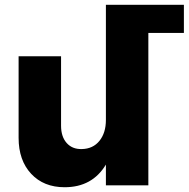

<svg xmlns="http://www.w3.org/2000/svg" viewBox="-20 -777 791 805"><path d="M751 -757V-639H602V0H424V-87Q367 8 251 8Q163 8 110.5 -48.5Q58 -105 58 -199V-541H236V-250Q236 -204 259.5 -177.5Q283 -151 323 -152Q370 -153 397 -186.5Q424 -220 424 -274V-757Z"/></svg>

Font: Montserrat arm
Style: Bold
Weight: 700
Designer: Julieta Ulanovsky
Foundry: Julieta Ulanovsky
Version: Version 6.000;PS 006.000;hotconv 1.0.88;makeotf.lib2.5.64775